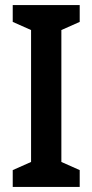

<svg xmlns="http://www.w3.org/2000/svg" viewBox="-20 -734 363 754"><path d="M293 0V-66L221 -98V-616L293 -648V-714H30V-648L102 -616V-98L30 -66V0Z"/></svg>

Font: Noto Sans Gurmukhi UI Condensed SemiBold
Style: Regular
Weight: 600
Width: 3
Designer: Jelle Bosma - Monotype Design Team
Foundry: Monotype Imaging Inc.
Version: Version 2.004